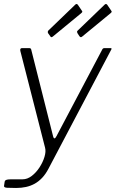

<svg xmlns="http://www.w3.org/2000/svg" viewBox="-35 -769 575 954"><path d="M45 165Q17 165 0.5 164Q-16 163 -15 155L-12 135Q-11 128 -4.5 125Q2 122 20 122H77Q101 122 123 105Q145 88 161.5 62.5Q178 37 186 10.5Q194 -16 189 -35L66 -516Q63 -530 75 -530H109Q119 -530 120 -523L229 -91Q231 -82 235.5 -81.5Q240 -81 246 -93L472 -521Q474 -526 477 -528Q480 -530 484 -530H514Q523 -530 517 -521L206 69Q192 96 174.5 114.5Q157 133 137 144Q117 155 94 160Q71 165 45 165ZM352 -745 371 -717Q374 -713 374 -710.5Q374 -708 368 -703L227 -587Q222 -583 219 -584.5Q216 -586 214 -590L204 -604Q202 -608 202.5 -611.5Q203 -615 204 -616L339 -746Q343 -750 346.5 -749Q350 -748 352 -745ZM498 -745 517 -717Q520 -713 520 -710.5Q520 -708 514 -703L373 -587Q368 -583 365 -584.5Q362 -586 359 -590L350 -604Q348 -608 348 -611.5Q348 -615 350 -616L485 -746Q489 -750 492.5 -749Q496 -748 498 -745Z"/></svg>

Font: Libre Franklin ExtraLight
Style: Italic
Weight: 250
Italic angle: -8°
Designer: Pablo Impallari, Rodrigo Fuenzalida, Nhung Nguyen
Foundry: Impallari Type
Version: Version 3.000